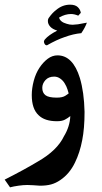

<svg xmlns="http://www.w3.org/2000/svg" viewBox="-40 -585 435 822"><path d="M322 -106Q322 -35 312 15Q302 68 281 111Q258 159 218 186Q199 199 179 204.5Q159 210 131 210Q122 210 102 208L77 207Q60 207 39 210Q18 213 3 217L-20 184Q65 141 123 106Q205 59 234 -2Q259 -43 261 -88Q250 -79 237.5 -72.5Q225 -66 204 -66Q151 -66 125 -92Q96 -119 96 -178Q96 -207 104.5 -239Q113 -271 129 -295Q145 -319 164.5 -333.5Q184 -348 206 -348Q272 -348 302 -251Q320 -191 322 -106ZM192 -257Q168 -257 154.5 -242Q141 -227 141 -209Q141 -188 154.5 -177.5Q168 -167 203 -167Q228 -167 240.5 -175.5Q253 -184 254 -185Q253 -189 249 -202Q245 -215 237 -228Q230 -240 218 -248.5Q206 -257 192 -257ZM308 -443Q274 -440 236 -426Q203 -415 161 -391Q152 -391 149 -402L148 -406Q148 -411 152 -416Q168 -435 205 -454Q185 -460 175 -471Q165 -482 165 -495Q165 -504 170 -510Q184 -530 200 -542Q227 -565 260 -565Q282 -565 293 -554.5Q304 -544 306 -530L295 -518Q278 -525 264 -525Q239 -525 213 -510Q217 -491 246 -483Q258 -479 271 -479Q276 -479 294 -481L332 -488Q324 -466 308 -443Z"/></svg>

Font: Mirza SemiBold
Style: Regular
Weight: 600
Designer: Arabic design by Kourosh Beigpour, Latin design by Eduardo Tunni, engineering by Lasse Fister
Version: Version 1.0010g